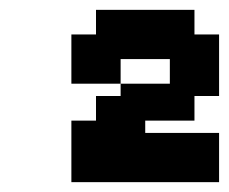

<svg xmlns="http://www.w3.org/2000/svg" viewBox="-20 -720 465 390"><path d="M125 -650V-550H225V-600H325V-550H225V-525H175V-475H125V-350H425V-450H275V-475H375V-525H425V-650H375V-700H175V-650Z"/></svg>

Font: LS-VG5000 Bold Shifted
Style: Regular
Weight: 400
Designer: Justin Bihan, 2021
Foundry: Justin Bihan, 2021
Version: Version 1.000;Glyphs 3.1.2 (3151)